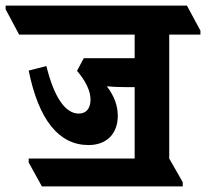

<svg xmlns="http://www.w3.org/2000/svg" viewBox="-82 -646 733 683"><path d="M67 17H568V2L520 -82V-523H631V-537L583 -626H-62V-613L-14 -523H397V-439H216L192 -394C223 -358 240 -322 240 -292C240 -260 225 -242 198 -242C151 -242 111 -298 83 -411L20 -395C56 -218 128 -130 233 -130C299 -130 337 -172 337 -234C337 -269 325 -304 298 -339C318 -337 343 -336 371 -336H397V-82H20V-68Z"/></svg>

Font: Noto Serif Devanagari ExtraCondensed ExtraBold
Style: Regular
Weight: 800
Width: 2
Designer: Universal Thirst, Indian Type Foundry and the Monotype Design Team
Foundry: Monotype Imaging Inc.
Version: Version 2.004